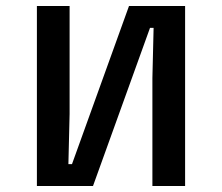

<svg xmlns="http://www.w3.org/2000/svg" viewBox="-20 -620 740 640"><path d="M103 0V-600H212V-240L208 -73H220L410 -600H597V0H488V-360L492 -527H480L290 0Z"/></svg>

Font: Martian Mono
Style: Regular
Weight: 400
Monospace: yes
Designer: Roman Shamin
Foundry: Evil Martians
Version: Version 1.000; ttfautohint (v1.8.4.7-5d5b)